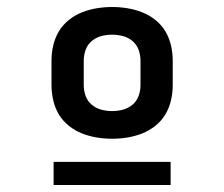

<svg xmlns="http://www.w3.org/2000/svg" viewBox="-20 -713 640 548"><path d="M300 -317Q278 -317 256.5 -320.5Q235 -324 214.5 -332Q194 -340 176.5 -354Q159 -368 148 -386.5Q137 -405 132 -426.5Q127 -448 127 -470V-540Q127 -562 132 -583.5Q137 -605 148 -623.5Q159 -642 176.5 -656Q194 -670 214.5 -678Q235 -686 256.5 -689.5Q278 -693 300 -693Q322 -693 343.5 -689.5Q365 -686 385.5 -678Q406 -670 423.5 -656Q441 -642 452 -623.5Q463 -605 468 -583.5Q473 -562 473 -540V-470Q473 -448 468 -426.5Q463 -405 452 -386.5Q441 -368 423.5 -354Q406 -340 385.5 -332Q365 -324 343.5 -320.5Q322 -317 300 -317ZM300 -396Q316 -396 331 -400Q346 -404 358 -414Q370 -424 375.5 -439Q381 -454 381 -470V-540Q381 -556 375.5 -571Q370 -586 358 -596Q346 -606 331 -610Q316 -614 300 -614Q284 -614 269 -610Q254 -606 242 -596Q230 -586 224.5 -571Q219 -556 219 -540V-470Q219 -454 224.5 -439Q230 -424 242 -414Q254 -404 269 -400Q284 -396 300 -396ZM133 -185V-251H467V-185Z"/></svg>

Font: Iosevka Extended
Style: Bold
Weight: 700
Width: 7
Monospace: yes
Designer: Belleve Invis
Foundry: Belleve Invis
Version: Version 32.5.0; ttfautohint (v1.8.4)